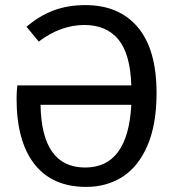

<svg xmlns="http://www.w3.org/2000/svg" viewBox="-20 -721 689 753"><path d="M594 -356Q594 -233 558.5 -150.5Q523 -68 461 -28Q399 12 318 12Q185 12 115 -77.5Q45 -167 45 -335Q45 -359 48 -386H495Q491 -510 444 -566.5Q397 -623 311 -623Q218 -623 132 -558L84 -616Q134 -659 190 -680Q246 -701 315 -701Q447 -701 520.5 -614Q594 -527 594 -356ZM495 -310H139Q143 -64 314 -64Q482 -64 495 -310Z"/></svg>

Font: Fira Sans
Style: Regular
Weight: 400
Designer: bBox Type GmbH & Carrois Corporate GbR & Edenspiekermann AG
Foundry: bBox Type GmbH & Carrois Corporate GbR & Edenspiekermann AG
Version: Version 4.301